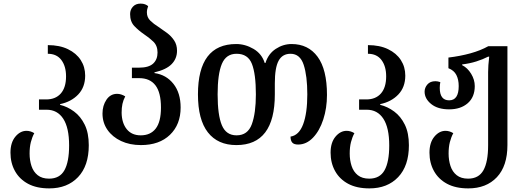

<svg xmlns="http://www.w3.org/2000/svg" viewBox="-20 -792 2909 1064"><path d="M253 252Q183 252 135.5 226.5Q88 201 63 156Q38 111 38 54Q38 -2 65 -34.5Q92 -67 127 -67Q149 -67 170 -54Q158 -32 151 -4.5Q144 23 144 59Q144 96 154.5 128Q165 160 189 179Q213 198 252 198Q311 198 337 151.5Q363 105 363 14Q363 -84 330.5 -134Q298 -184 238 -184H196V-241H236Q288 -241 317 -274Q346 -307 346 -369Q346 -425 320 -459.5Q294 -494 245 -494V-542Q310 -542 356.5 -519.5Q403 -497 427.5 -459Q452 -421 452 -373Q452 -309 413.5 -268.5Q375 -228 313 -215V-211Q354 -201 390.5 -174Q427 -147 449.5 -101Q472 -55 472 13Q472 127 412.5 189.5Q353 252 253 252Z M761 12Q699 12 651 -10.5Q603 -33 575.5 -72.5Q548 -112 548 -163Q548 -207 570 -239.5Q592 -272 629 -272Q651 -272 674 -258Q663 -237 658.5 -216Q654 -195 654 -167Q655 -110 682.5 -76Q710 -42 760 -42Q814 -42 843 -79.5Q872 -117 872 -196Q872 -279 841.5 -319Q811 -359 751 -359H711V-417H750Q804 -417 828.5 -439.5Q853 -462 853 -501Q853 -539 829.5 -561.5Q806 -584 777 -603Q748 -623 724.5 -647.5Q701 -672 701 -714Q701 -738 716.5 -755Q732 -772 759 -772Q774 -772 784 -768Q794 -764 801 -758Q794 -740 794 -723Q794 -696 813 -677.5Q832 -659 858 -643Q882 -627 905.5 -609.5Q929 -592 945 -568Q961 -544 961 -511Q961 -467 931 -436.5Q901 -406 836 -391V-387Q901 -378 941 -327.5Q981 -277 981 -196Q981 -102 922 -45Q863 12 761 12Z M1290 12Q1187 12 1132 -58.5Q1077 -129 1077 -269Q1077 -548 1289 -548Q1339 -548 1385 -521Q1431 -494 1447 -443H1451Q1467 -494 1508 -521Q1549 -548 1596 -548Q1688 -548 1740 -477.5Q1792 -407 1792 -266Q1792 -193 1771.5 -130Q1751 -67 1714.5 -29Q1678 9 1632 9Q1609 9 1599.5 -2Q1590 -13 1590 -35Q1637 -42 1660 -103.5Q1683 -165 1683 -269Q1683 -371 1663 -432.5Q1643 -494 1590 -494Q1545 -494 1524 -455.5Q1503 -417 1503 -330V-269Q1503 12 1290 12ZM1291 -42Q1353 -42 1375.5 -103.5Q1398 -165 1398 -269Q1398 -382 1376 -438Q1354 -494 1291 -494Q1233 -494 1209.5 -438Q1186 -382 1186 -269Q1186 -154 1209.5 -98Q1233 -42 1291 -42Z M2027 252Q1957 252 1909.5 226.5Q1862 201 1837 156Q1812 111 1812 54Q1812 -2 1839 -34.5Q1866 -67 1901 -67Q1923 -67 1944 -54Q1932 -32 1925 -4.5Q1918 23 1918 59Q1918 96 1928.5 128Q1939 160 1963 179Q1987 198 2026 198Q2085 198 2111 151.5Q2137 105 2137 14Q2137 -84 2104.5 -134Q2072 -184 2012 -184H1970V-241H2010Q2062 -241 2091 -274Q2120 -307 2120 -369Q2120 -425 2094 -459.5Q2068 -494 2019 -494V-542Q2084 -542 2130.5 -519.5Q2177 -497 2201.5 -459Q2226 -421 2226 -373Q2226 -309 2187.5 -268.5Q2149 -228 2087 -215V-211Q2128 -201 2164.5 -174Q2201 -147 2223.5 -101Q2246 -55 2246 13Q2246 127 2186.5 189.5Q2127 252 2027 252Z M2575 252Q2505 252 2457.5 226.5Q2410 201 2385 156Q2360 111 2360 54Q2360 -2 2387 -34.5Q2414 -67 2449 -67Q2471 -67 2492 -54Q2480 -32 2473 -4.5Q2466 23 2466 59Q2466 96 2476.5 128Q2487 160 2511 179Q2535 198 2574 198Q2633 198 2659 151.5Q2685 105 2685 13V-393Q2685 -411 2686.5 -431.5Q2688 -452 2691 -478H2685Q2656 -463 2619.5 -451.5Q2583 -440 2541 -435V-431Q2571 -416 2591 -383Q2611 -350 2611 -315Q2611 -254 2572 -220Q2533 -186 2469 -186Q2406 -186 2369.5 -215.5Q2333 -245 2333 -284Q2333 -306 2348.5 -324Q2364 -342 2393 -342Q2405 -342 2420 -337Q2417 -320 2417 -305Q2417 -236 2469 -236Q2522 -236 2522 -315Q2522 -351 2509 -376.5Q2496 -402 2465 -414V-473Q2531 -481 2587 -496.5Q2643 -512 2686 -536H2792V12Q2792 128 2733.5 190Q2675 252 2575 252Z"/></svg>

Font: Noto Serif Georgian SemiCondensed Medium
Style: Regular
Weight: 500
Width: 4
Designer: Monotype Design Team, Akaki Razmadze
Foundry: Google LLC
Version: Version 2.003; ttfautohint (v1.8.4.7-5d5b)